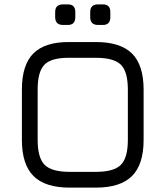

<svg xmlns="http://www.w3.org/2000/svg" viewBox="-20 -857 756 877"><path d="M268 -743Q232 -743 232 -779V-802Q232 -837 268 -837H290Q324 -837 324 -802V-779Q324 -743 290 -743ZM428 -743Q392 -743 392 -779V-802Q392 -837 428 -837H450Q484 -837 484 -802V-779Q484 -743 450 -743ZM298 0Q186 0 133 -53Q80 -106 80 -218V-448Q80 -561 133 -613.5Q186 -666 298 -665H418Q530 -665 583 -612.5Q636 -560 636 -447V-218Q636 -106 583 -53Q530 0 418 0ZM152 -218Q152 -136 184 -104Q216 -72 298 -72H418Q500 -72 532 -104Q564 -136 564 -218V-447Q564 -530 532 -561.5Q500 -593 418 -593H298Q216 -594 184 -562.5Q152 -531 152 -448Z"/></svg>

Font: Jura SemiBold
Style: Regular
Weight: 600
Designer: Daniel Johnson, Alexei Vanyashin
Foundry: Daniel Johnson
Version: Version 5.103